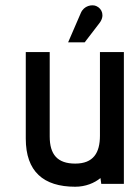

<svg xmlns="http://www.w3.org/2000/svg" viewBox="-20 -699 528 730"><path d="M451 0V-501H360V-183C360 -118 335 -77 266 -77C198 -77 169 -112 169 -180V-501H78V-172C78 -47 145 11 266 11C305 11 339 -3 362 -22L365 0ZM302 -538 358 -611C379 -638 369 -666 346 -676C330 -683 299 -678 287 -649L239 -538Z"/></svg>

Font: Advent Pro
Style: SemiBold
Weight: 600
Designer: Andreas Kalpakidis
Foundry: Andreas Kalpakidis
Version: Version 2.002 2008